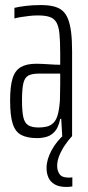

<svg xmlns="http://www.w3.org/2000/svg" viewBox="-20 -538 346 759"><path d="M127 8Q89 8 65 -4Q41 -16 30.5 -48Q20 -80 20 -140Q20 -196 29.5 -227.5Q39 -259 62 -272.5Q85 -286 123 -286Q133 -286 145.5 -285.5Q158 -285 171.5 -284Q185 -283 197 -282.5Q209 -282 218 -282V-328Q218 -375 215 -404.5Q212 -434 203 -449.5Q194 -465 176.5 -471Q159 -477 130 -477Q113 -477 95.5 -475Q78 -473 62.5 -470.5Q47 -468 37 -465V-507Q53 -511 80.5 -514.5Q108 -518 141 -518Q170 -518 191 -513Q212 -508 226 -496.5Q240 -485 248.5 -464Q257 -443 261 -411.5Q265 -380 265 -335V0H226L222 -68H218Q211 -34 196.5 -18Q182 -2 163.5 3Q145 8 127 8ZM133 -34Q149 -34 164.5 -37.5Q180 -41 192 -53Q204 -65 210 -91Q216 -119 217 -146Q218 -173 218 -207V-247H133Q107 -247 92.5 -239.5Q78 -232 72.5 -209.5Q67 -187 67 -141Q67 -99 72 -75.5Q77 -52 91.5 -43Q106 -34 133 -34ZM242 201Q214 201 196.5 191Q179 181 171.5 164Q164 147 164 126Q164 93 184 56Q204 19 238 -10L265 0Q250 16 236.5 36Q223 56 214.5 77Q206 98 206 118Q206 137 215.5 150.5Q225 164 250 164Q253 164 256.5 164Q260 164 266 163V199Q260 200 255 200.5Q250 201 242 201Z"/></svg>

Font: Saira UltraCondensed Light
Style: Regular
Weight: 300
Width: 1
Designer: Hector Gatti with collaboration of the Omnibus-Type team
Foundry: Omnibus-Type
Version: Version 1.101